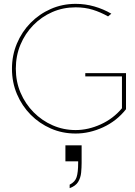

<svg xmlns="http://www.w3.org/2000/svg" viewBox="-20 -686 701 995"><path d="M372 6Q303 6 243.5 -20Q184 -46 139 -91.5Q94 -137 68 -198Q42 -259 42 -330Q42 -399 67.5 -460Q93 -521 138 -567Q183 -613 243 -639.5Q303 -666 372 -666Q422 -666 469 -652.5Q516 -639 557 -615L540 -601Q501 -623 460.5 -635.5Q420 -648 372 -648Q307 -648 251 -623.5Q195 -599 152.5 -555.5Q110 -512 86 -454.5Q62 -397 62 -330Q62 -263 86.5 -205.5Q111 -148 154 -104.5Q197 -61 253 -36.5Q309 -12 372 -12Q437 -12 502 -41.5Q567 -71 612 -125V-290H422V-307H633V-120Q585 -59 514.5 -26.5Q444 6 372 6ZM341 289V271Q369 257 377 232Q385 207 385 158V150H319V67H403V158Q403 182 400.5 208.5Q398 235 385 256.5Q372 278 341 289Z"/></svg>

Font: Lil Grotesk Thin
Style: Regular
Weight: 100
Designer: Bastien Sozeau
Foundry: NBR — Bastien Sozeau
Version: Version 3.003; ttfautohint (v1.8.4.7-5d5b);gftools[0.9.33]